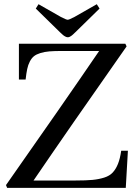

<svg xmlns="http://www.w3.org/2000/svg" viewBox="-20 -902 650 922"><path d="M151.9 -860.8 165 -881.8 272 -820.8Q298.3 -807.1 305.2 -807.1Q311.5 -807.1 337.9 -820.8L444.8 -881.8L458 -860.8L341.8 -747.1Q340.8 -746.1 337.6 -743.2Q334.5 -740.2 333.3 -739Q332 -737.8 329.3 -735.4Q326.7 -732.9 325.2 -731.9Q323.7 -731 321.3 -729.2Q318.8 -727.5 317.1 -726.6Q315.4 -725.6 313.2 -724.6Q311 -723.6 309.1 -723.4Q307.1 -723.1 305.2 -723.1Q299.3 -723.1 292.5 -727.1Q285.6 -731 282 -734.4Q278.3 -737.8 268.1 -747.1ZM8.8 -13.2Q281.2 -400.9 456.1 -657.2H276.9Q241.2 -657.2 217.3 -655.3Q193.4 -653.3 173.8 -647.2Q154.3 -641.1 143.1 -632.1Q131.8 -623 123.3 -606.7Q114.7 -590.3 110.6 -570.3Q106.4 -550.3 103 -520H70.8V-691.9H582L587.9 -679.2Q306.2 -277.8 141.1 -35.2H342.8Q392.6 -35.2 423.6 -38.1Q454.6 -41 480.7 -49.3Q506.8 -57.6 521.7 -74Q536.6 -90.3 546.6 -115.2Q556.6 -140.1 562 -178.2H594.2L584 0H14.2Z"/></svg>

Font: Heuristica
Style: Regular
Weight: 400
Version: Version 1.0.2